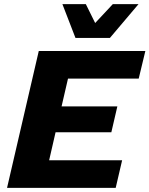

<svg xmlns="http://www.w3.org/2000/svg" viewBox="-20 -906 721 926"><path d="M14 0 167 -660H681L649 -527H308L277 -393H546L517 -268H248L217 -133H569L538 0ZM344 -723 281 -886H394L439 -795L524 -886H648L510 -723Z"/></svg>

Font: Work Sans
Style: Bold Italic
Weight: 700
Italic angle: -13°
Designer: Wei Huang
Foundry: Wei Huang
Version: Version 2.010; ttfautohint (v1.8.3)